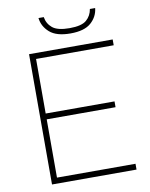

<svg xmlns="http://www.w3.org/2000/svg" viewBox="-99 -1002 840 1074"><g transform="rotate(-10 321.0 -465.0)"><path d="M108 0V-740H583V-707H142V-397H533V-364H142V-33H588V0ZM357 -814Q277.5 -814 239 -848Q200.5 -882 195 -930H225Q231 -892 260 -868Q289 -844 357 -844Q425.5 -844 453.2 -868Q481 -892 487 -930H517Q512 -881.5 474.2 -847.8Q436.5 -814 357 -814Z"/></g></svg>

Font: Encode Sans Expanded Thin
Style: Regular
Weight: 100
Width: 7
Designer: Multiple Designers
Foundry: Impallari Type
Version: Version 3.000; ttfautohint (v1.8.3) -l 8 -r 50 -G 200 -x 14 